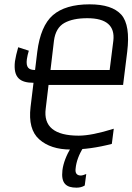

<svg xmlns="http://www.w3.org/2000/svg" viewBox="-20 -680 611 886"><path d="M548 -288 567 -441C577 -523 568 -580 540 -612C511 -644 463 -660 393 -660C319 -660 262 -643 224 -610C186 -577 162 -520 152 -441L121 -186C113 -118 126 -68 161 -37C196 -6 244 10 306 10C368 10 431 1 496 -16L505 -86C438 -65 384 -54 343 -54C231 -54 180 -96 191 -179L204 -288ZM486 -357H213L229 -492C234 -531 250 -559 277 -574C304 -589 339 -596 383 -596C471 -596 511 -561 503 -492ZM104 -407C106 -420 109 -433 113 -446L64 -462C57 -438 52 -416 49 -397C40 -320 74 -298 135 -298L142 -357C112 -357 99 -369 104 -407ZM333 186C347 186 360 183 371 176L378 123C366 128 358 130 354 130C334 130 326 119 329 97C332 66 344 33 365 0H308C286 37 272 73 268 106C261 167 286 186 333 186Z"/></svg>

Font: Gamestation Condensed
Style: Italic
Weight: 400
Width: 3
Designer: Jonas Hecksher
Foundry: Jonas Hecksher, Playtypeª, e-types AS
Version: Version 1.003